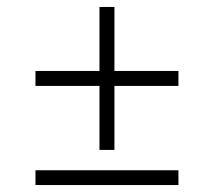

<svg xmlns="http://www.w3.org/2000/svg" viewBox="-20 -532 615 552"><path d="M82 -328H266V-512H309V-328H493V-285H309V-101H266V-285H82ZM82 -42.5H493V0H82Z"/></svg>

Font: Newsreader 72pt
Style: Bold
Weight: 700
Designer: Hugues Gentile
Foundry: Production Type
Version: Version 1.003; ttfautohint (v1.8.3)